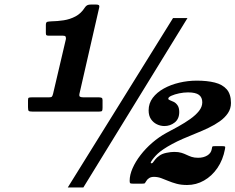

<svg xmlns="http://www.w3.org/2000/svg" viewBox="-20 -805 1042 850"><path d="M746 -725 280 25H349L810 -725ZM976 -145Q978 -154.5 976 -156.2Q974 -158 964 -158H932Q921.5 -158 920.2 -156.2Q919 -154.5 917.5 -145Q914.5 -127 897.8 -116.8Q881 -106.5 857 -106.5Q840 -106.5 828.2 -110.5Q816.5 -114.5 806.2 -119.5Q796 -124.5 783.2 -128.5Q770.5 -132.5 751.5 -132.5Q736.5 -132.5 717 -128.5Q697.5 -124.5 686 -116Q673.5 -107.5 667.2 -99Q661 -90.5 657.2 -85.8Q653.5 -81 648.5 -82.5Q645.5 -83.5 649.8 -90.8Q654 -98 662 -107.5Q670 -117 678 -124.5Q687.5 -133.5 703.8 -144.5Q720 -155.5 741.8 -167.2Q763.5 -179 788.5 -190Q816 -202 845.5 -213.8Q875 -225.5 902.8 -238.8Q930.5 -252 953 -268Q975.5 -284 989 -304Q1002.5 -324 1002.5 -349Q1002.5 -388 983.8 -409.5Q965 -431 931 -439.5Q897 -448 851.5 -448Q812 -448 773.8 -439Q735.5 -430 705 -413Q674.5 -396 656.2 -371.8Q638 -347.5 638 -316.5Q638 -293 648.2 -277.8Q658.5 -262.5 674.5 -254.8Q690.5 -247 708 -247Q733.5 -247 753.5 -262.8Q773.5 -278.5 773.5 -309Q773.5 -328 766.2 -338.5Q759 -349 749.5 -353.8Q740 -358.5 732.5 -361.2Q725 -364 725 -368Q725 -375 739 -381.2Q753 -387.5 773.2 -391.8Q793.5 -396 812.5 -396Q846 -396 860.8 -385Q875.5 -374 875.5 -352Q875.5 -332 860.8 -313.5Q846 -295 822 -278Q798 -261 770.2 -245.5Q742.5 -230 716.5 -216.5Q683.5 -198.5 654 -173Q624.5 -147.5 602 -118.2Q579.5 -89 566.8 -59.8Q554 -30.5 554 -4.5Q554 4 556.2 6Q558.5 8 567.5 8H610Q620 8 621.5 6Q623 4 626.5 -2Q631.5 -11 640 -16.5Q648.5 -22 661.5 -22Q678 -22 693.2 -16.5Q708.5 -11 725 -4Q741.5 3 761.8 8.5Q782 14 808.5 14Q848.5 14 883.2 -5.8Q918 -25.5 942.5 -61.2Q967 -97 976 -145ZM104 -330.5Q104 -317 107.2 -314Q110.5 -311 123.5 -311H418.5Q429.5 -311 431.8 -314.2Q434 -317.5 434 -328.5V-362Q434 -370 429.8 -372Q425.5 -374 418 -374H351.5Q339 -374 334.2 -376.8Q329.5 -379.5 332 -391L419 -771Q421 -780 417.2 -782.5Q413.5 -785 403.5 -785H384Q372 -785 366 -781.8Q360 -778.5 355.5 -771.5Q339 -745.5 314.5 -732.5Q290 -719.5 262.2 -715.2Q234.5 -711 207 -710.5Q196.5 -710 189.8 -708.5Q183 -707 183 -694.5V-658.5Q183 -650.5 186.2 -648.8Q189.5 -647 196.5 -647H258Q266.5 -647 269.2 -644.5Q272 -642 272 -633L215 -390Q212.5 -380 209.5 -377Q206.5 -374 195.5 -374H120Q110 -374 107 -372.2Q104 -370.5 104 -361Z"/></svg>

Font: Besley Black
Style: Italic
Weight: 900
Italic angle: -13°
Designer: Owen Earl
Foundry: indestructible type*
Version: Version 2.001